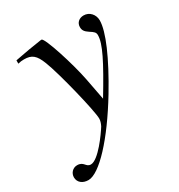

<svg xmlns="http://www.w3.org/2000/svg" viewBox="-218 -545 796 856"><g transform="rotate(-30 180.0 -117.5)"><path d="M206 -186C189 -275 136 -441 121 -441H117C63 -433 30 -427 10 -423C0 -421 -11 -419 -22 -417V-400C-11 -403 -2 -404 9 -404C49 -404 67 -389 86 -340C113 -272 168 -48 168 -8C168 3 164 15 158 27C140 56 73 151 34 151C8 151 13 123 -22 123C-44 123 -61 141 -61 163C-61 189 -40 206 -10 206C47 206 154 91 258 -81C341 -219 389 -329 389 -386C389 -416 367 -441 337 -441C314 -441 297 -426 297 -404C297 -388 303 -378 323 -365C342 -353 349 -347 349 -333C349 -289 312 -217 227 -76Z"/></g></svg>

Font: XITS
Style: Italic
Weight: 400
Italic angle: -16.33°
Designer: MicroPress Inc., with final additions and corrections provided by Coen Hoffman, Elsevier (retired)
Version: Version 1.302